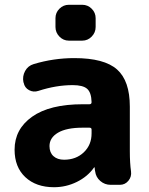

<svg xmlns="http://www.w3.org/2000/svg" viewBox="-20 -773 624 803"><path d="M326 -239Q258 -239 222.5 -218Q187 -197 187 -162Q187 -135 203.5 -120Q220 -105 248 -105Q298 -105 330.5 -136Q363 -167 363 -215V-231Q363 -239 354 -239ZM206 10Q131 10 86 -32Q41 -74 41 -147Q41 -233 114.5 -285Q188 -337 326 -337H354Q363 -337 363 -346Q362 -386 344.5 -401.5Q327 -417 284 -417Q215 -417 141 -393Q120 -386 101.5 -396Q83 -406 79 -427L78 -429Q73 -454 85 -476Q97 -498 121 -505Q204 -530 291 -530Q416 -530 469.5 -482.5Q523 -435 523 -327V-140Q523 -91 528 -56Q531 -34 517 -17Q503 0 481 0H443Q418 0 399.5 -16Q381 -32 378 -56Q377 -59 376.5 -64Q376 -69 376 -72Q376 -73 375 -73Q373 -73 373 -72Q346 -34 301 -12Q256 10 206 10ZM324 -753Q347 -753 363.5 -736.5Q380 -720 380 -697V-660Q380 -637 363.5 -620Q347 -603 324 -603H268Q245 -603 228.5 -620Q212 -637 212 -660V-697Q212 -720 228.5 -736.5Q245 -753 268 -753Z"/></svg>

Font: Rounded Mplus 1c ExtraBold
Style: Regular
Weight: 800
Version: Version 1.059.20150529